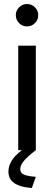

<svg xmlns="http://www.w3.org/2000/svg" viewBox="-20 -750 270 959"><path d="M71 0V-522H159V0ZM59 -674Q59 -697 75.5 -713.5Q92 -730 115 -730Q138 -730 154.5 -713.5Q171 -697 171 -674Q171 -651 154.5 -634.5Q138 -618 115 -618Q92 -618 75.5 -634.5Q59 -651 59 -674ZM22 107Q22 74 44.5 43.5Q67 13 115 -18H139L159 0Q117 32 99 54Q81 76 81 95Q81 115 102 123Q123 131 159 133L139 189Q102 186 79 178Q56 170 43.5 158.5Q31 147 26.5 133.5Q22 120 22 107Z"/></svg>

Font: Rising Sun
Style: Regular
Weight: 400
Designer: Matt McInerney, Pablo Impallari, Rodrigo Fuenzalida (Raleway font), Stephen Hutchings (Greek), Cristiano Sobral (main ch
Foundry: The Rising Sun Project Authors
Version: Version 4.327; ttfautohint (v1.8.4.7-5d5b-dirty)